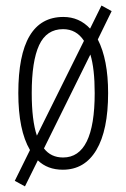

<svg xmlns="http://www.w3.org/2000/svg" viewBox="-20 -601 455 691"><path d="M33.2 49.8 87.9 -61Q45.9 -132.3 45.9 -266.1Q45.9 -540 208 -540Q265.1 -540 304.2 -498L345.2 -581.1L381.8 -561L332 -459Q369.1 -386.7 369.1 -266.1Q369.1 -132.3 326.9 -61.3Q284.7 9.8 206.1 9.8Q150.9 9.8 116.2 -23.9L69.8 69.8ZM94.2 -266.1Q94.2 -167.5 112.8 -112.8L282.2 -454.1Q254.9 -496.1 207 -496.1Q147.5 -496.1 120.8 -438.5Q94.2 -380.9 94.2 -266.1ZM320.8 -266.1Q320.8 -354 305.2 -404.8L138.2 -66.9Q163.1 -34.2 207 -34.2Q320.8 -34.2 320.8 -266.1Z"/></svg>

Font: TypoPRO Open Sans Condensed
Style: Regular
Weight: 300
Width: 3
Foundry: Ascender Corporation
Version: Version 1.10